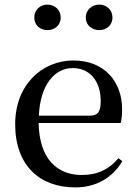

<svg xmlns="http://www.w3.org/2000/svg" viewBox="-20 -800 594 835"><path d="M186 -669C217 -669 244 -689 244 -724C244 -758 217 -780 186 -780C156 -780 129 -758 129 -724C129 -689 156 -669 186 -669ZM412 -669C442 -669 469 -689 469 -724C469 -758 442 -780 412 -780C381 -780 353 -758 353 -724C353 -689 381 -669 412 -669ZM307 15C399 15 469 -27 512 -99L495 -112C456 -65 406 -39 336 -39C229 -39 151 -108 148 -265H505C509 -281 511 -301 511 -325C511 -445 434 -537 299 -537C164 -537 46 -432 46 -260C46 -78 155 15 307 15ZM149 -297C155 -432 218 -504 296 -504C372 -504 418 -446 418 -360C418 -316 407 -297 370 -297Z"/></svg>

Font: Noto Serif TC Medium
Style: Regular
Weight: 500
Designer: Ryoko NISHIZUKA 西塚涼子 (kana & ideographs); Frank Grießhammer (Latin, Greek & Cyrillic); Wenlong ZHANG 张文龙 (bopomofo); San
Foundry: Adobe
Version: Version 2.001;hotconv 1.1.0;makeotfexe 2.6.0